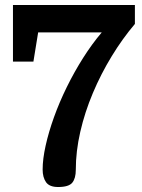

<svg xmlns="http://www.w3.org/2000/svg" viewBox="-20 -740 568 770"><path d="M284 -59Q284 -25 270 -7.5Q256 10 213 10Q178 10 164.5 -9.5Q151 -29 151 -60Q151 -102 163 -156Q175 -210 196.5 -270Q218 -330 248 -391Q278 -452 313.5 -508Q349 -564 388 -610H133L114 -493H32V-720H521V-644Q471 -585 428 -514.5Q385 -444 352.5 -367Q320 -290 302 -211.5Q284 -133 284 -59Z"/></svg>

Font: Domine
Style: Bold
Weight: 700
Designer: Pablo Impallari, Rodrigo Fuenzalida, Brenda Gallo
Foundry: Pablo Impallari, Rodrigo Fuenzalida, Brenda Gallo
Version: Version 2.000